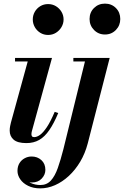

<svg xmlns="http://www.w3.org/2000/svg" viewBox="-20 -780 684 1060"><path d="M125.5 10Q77 10 55.2 -9Q33.5 -28 33.5 -59Q33.5 -72.5 36 -84Q38.5 -95.5 40.5 -104L133 -440.5H63V-460H267L156 -56Q155 -52 154.2 -47.5Q153.5 -43 153.5 -39Q153.5 -32 156.8 -27.5Q160 -23 168.5 -23Q184 -23 201.2 -35.5Q218.5 -48 238.8 -78.2Q259 -108.5 282 -162.5L301.5 -156Q277.5 -98.5 252.2 -61.8Q227 -25 196.5 -7.5Q166 10 125.5 10ZM245.5 -587Q221.5 -587 202.2 -599Q183 -611 172 -630.5Q161 -650 161 -672.5Q161 -695.5 172 -714.8Q183 -734 202.2 -745.8Q221.5 -757.5 245.5 -757.5Q269.5 -757.5 288.8 -745.8Q308 -734 319.5 -714.8Q331 -695.5 331 -672.5Q331 -650 319.5 -630.5Q308 -611 288.8 -599Q269.5 -587 245.5 -587ZM202 260Q164 260 135.5 246Q107 232 91.8 209.8Q76.5 187.5 76.5 163.5Q76.5 139 87.2 121.2Q98 103.5 116 93.8Q134 84 154.5 84Q186.5 84 208.5 104Q230.5 124 230.5 158Q230.5 184.5 210.2 206Q190 227.5 155.5 227.5Q124.5 227.5 101 209.5Q77.5 191.5 77.5 163.5H96.5Q96.5 184 111.2 201.8Q126 219.5 150.2 230.5Q174.5 241.5 203 241.5Q238 241.5 260.8 216.8Q283.5 192 299.2 147.2Q315 102.5 330 43.5L449 -440.5H385V-460H585.5L464.5 11.5Q450 67 422.8 112.8Q395.5 158.5 359.8 191.5Q324 224.5 283.8 242.2Q243.5 260 202 260ZM559.5 -589.5Q523.5 -589.5 499 -614.5Q474.5 -639.5 474.5 -675Q474.5 -711.5 499 -735.8Q523.5 -760 559.5 -760Q595.5 -760 619.8 -735.8Q644 -711.5 644 -675Q644 -639.5 619.8 -614.5Q595.5 -589.5 559.5 -589.5Z"/></svg>

Font: Bodoni Moda 11pt
Style: Bold Italic
Weight: 700
Italic angle: -13°
Designer: Owen Earl
Foundry: indestructible type
Version: Version 2.004